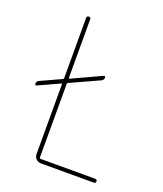

<svg xmlns="http://www.w3.org/2000/svg" viewBox="-135 -819 771 908"><g transform="rotate(20 250.0 -365.0)"><path d="M35.2 -339.8Q25.4 -335.9 25.4 -345.7Q25.4 -356.4 35.2 -362.3L139.6 -410.2Q144.5 -412.1 144.5 -417V-719.7Q144.5 -729.5 154.8 -730Q165 -730.5 165 -719.7V-425.8Q165 -423.8 167 -422.9Q168.9 -421.9 169.9 -422.9L315.4 -490.2Q325.2 -494.1 325.2 -484.4Q325.2 -473.6 315.4 -467.8L169.9 -401.4Q165 -399.4 165 -393.6V-25.4Q165 -20.5 169.9 -19.5H445.3Q455.1 -19.5 455.1 -9.8Q455.1 0 445.3 0H179.7Q165 0 154.8 -9.8Q144.5 -19.5 144.5 -35.2V-384.8Q144.5 -389.6 139.6 -387.7Z"/></g></svg>

Font: Rounded-X Mgen+ 1m thin
Style: Regular
Weight: 100
Designer: [Source Han Sans]
Ryoko NISHIZUKA  (kana & ideographs); Paul D. Hunt (Latin, Greek & Cyrillic); Wenlong ZHANG  (bopomofo
Version: Version 1.059.20150602